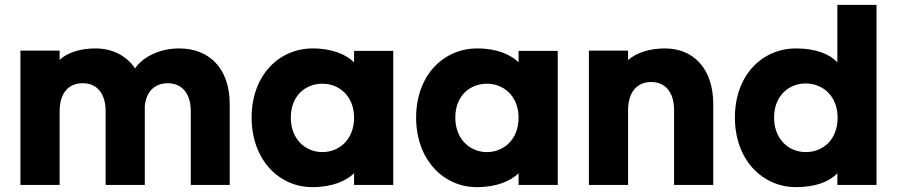

<svg xmlns="http://www.w3.org/2000/svg" viewBox="-20 -760 3686 789"><path d="M64 -552V0H225V-303C225 -378 262 -418 320 -418C377 -418 414 -378 414 -303V0H575V-324C581 -385 617 -418 669 -418C726 -418 764 -378 764 -303V0H924V-332C924 -478 841 -561 716 -561C636 -561 567 -526 535 -479C499 -532 441 -561 372 -561C308 -561 256 -543 225 -514V-552Z M1263 9C1347 9 1403 -17 1435 -48V0H1596V-551H1435V-504C1404 -534 1349 -561 1265 -561C1127 -561 1014 -451 1014 -277C1014 -103 1127 9 1263 9ZM1175 -277C1175 -367 1236 -416 1305 -416C1373 -416 1435 -366 1435 -276C1435 -186 1373 -135 1305 -135C1236 -135 1175 -187 1175 -277Z M1939 9C2023 9 2079 -17 2111 -48V0H2272V-551H2111V-504C2080 -534 2025 -561 1941 -561C1803 -561 1690 -451 1690 -277C1690 -103 1803 9 1939 9ZM1851 -277C1851 -367 1912 -416 1981 -416C2049 -416 2111 -366 2111 -276C2111 -186 2049 -135 1981 -135C1912 -135 1851 -187 1851 -277Z M2400 -552V0H2561V-307C2561 -382 2598 -423 2656 -423C2713 -423 2750 -382 2750 -307V0H2911V-332C2911 -478 2830 -561 2712 -561C2647 -561 2593 -542 2561 -513V-552Z M3251 -561C3113 -561 3000 -452 3000 -277C3000 -103 3113 9 3251 9C3334 9 3390 -15 3421 -48V0H3582V-740H3421V-504C3390 -537 3334 -561 3251 -561ZM3161 -277C3161 -368 3223 -417 3291 -417C3361 -417 3422 -366 3422 -276C3422 -185 3361 -135 3291 -135C3223 -135 3161 -186 3161 -277Z"/></svg>

Font: Malmofest
Style: Bold
Weight: 700
Designer: Jonny Pinhorn (Poppins), Kolossal
Version: Version 1.004;Glyphs 3.1.2 (3151)